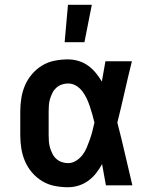

<svg xmlns="http://www.w3.org/2000/svg" viewBox="-20 -777 640 805"><path d="M265 8Q237 8 209 2.5Q181 -3 157 -17.5Q133 -32 114.5 -53.5Q96 -75 85 -100.5Q74 -126 69.5 -154Q65 -182 65 -210V-310Q65 -338 69.5 -366Q74 -394 85 -419.5Q96 -445 114.5 -466.5Q133 -488 157 -502.5Q181 -517 209 -522.5Q237 -528 265 -528Q287 -528 309 -521.5Q331 -515 349 -502Q367 -489 381.5 -471.5Q396 -454 407 -435Q411 -456 414.5 -477.5Q418 -499 422 -520H533Q517 -456 502.5 -391.5Q488 -327 472 -263Q489 -198 504 -132Q519 -66 535 0H424Q420 -22 416 -44.5Q412 -67 408 -89Q397 -69 383 -51Q369 -33 350.5 -19.5Q332 -6 310 1Q288 8 265 8ZM265 -93Q283 -93 299 -103Q315 -113 326 -127.5Q337 -142 344 -159Q351 -176 357 -193Q363 -210 367.5 -227.5Q372 -245 376 -263Q372 -280 367 -297.5Q362 -315 356.5 -331.5Q351 -348 343.5 -364Q336 -380 325 -394.5Q314 -409 298.5 -418Q283 -427 265 -427Q252 -427 239 -422.5Q226 -418 216 -409Q206 -400 200 -388Q194 -376 190 -363Q186 -350 185 -336.5Q184 -323 184 -310V-210Q184 -197 185 -183.5Q186 -170 190 -157Q194 -144 200 -132Q206 -120 216 -111Q226 -102 239 -97.5Q252 -93 265 -93ZM251 -600 265 -757H365L334 -600Z"/></svg>

Font: R Plex Mono
Style: Bold
Weight: 700
Monospace: yes
Designer: Belleve Invis
Foundry: Belleve Invis
Version: Version 31.8.0